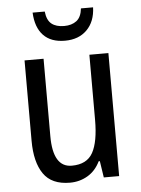

<svg xmlns="http://www.w3.org/2000/svg" viewBox="-53 -783 612 835"><g transform="rotate(-5 252.5 -365.5)"><path d="M434 -537V0H367L356 -72H351Q331 -31 296 -10.5Q261 10 219 10Q139 10 103.5 -41.5Q68 -93 68 -186V-537H151V-199Q151 -63 233 -63Q299 -63 325 -110Q351 -157 351 -253V-537ZM385 -741Q383 -679 347 -643Q311 -607 251 -607Q190 -607 157 -641.5Q124 -676 121 -741H174Q178 -703 198 -687Q218 -671 253 -671Q286 -671 307 -687Q328 -703 332 -741Z"/></g></svg>

Font: Noto Sans Bengali UI Condensed
Style: Regular
Weight: 400
Width: 3
Designer: Jelle Bosma - Monotype Design Team
Foundry: Monotype Imaging Inc.
Version: Version 2.003; ttfautohint (v1.8.4.7-5d5b)